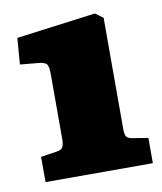

<svg xmlns="http://www.w3.org/2000/svg" viewBox="-61 -885 475 562"><g transform="rotate(-10 177.0 -604.5)"><path d="M30 -374V-449L76 -456Q92 -458 96 -466Q100 -474 100 -489V-682Q100 -703 95.5 -711Q91 -719 69 -721L16 -726L22 -804L258 -835L281 -818V-487Q281 -471 285.5 -464.5Q290 -458 306 -456L349 -449V-374Z"/></g></svg>

Font: Literata 18pt Black
Style: Regular
Weight: 900
Designer: Latin by Veronika Burian and Jose Scaglione. Greek by Irene Vlachou. Cyrillic by Vera Evstafieva.
Foundry: TypeTogether
Version: Version 3.103;gftools[0.9.29]